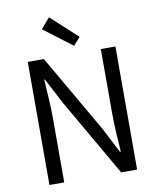

<svg xmlns="http://www.w3.org/2000/svg" viewBox="-102 -1047 926 1126"><g transform="rotate(-10 361.0 -484.5)"><path d="M100 -733H196L463 -271L541 -120H546Q542 -176 538.5 -235.5Q535 -295 535 -353V-733H622V0H527L260 -463L181 -614H177Q180 -558 184 -500.5Q188 -443 188 -385V0H100ZM268 -969 425 -825 384 -779 215 -907Z"/></g></svg>

Font: Kinto Sans
Style: Regular
Weight: 400
Designer: Authors: Ryoko NISHIZUKA  (kana & ideographs); Paul D. Hunt (Latin, Greek & Cyrillic); Wenlong ZHANG  (bopomofo); Sandol
Foundry: Adobe Systems Incorporated, ookami Inc.
Version: Version 0.001